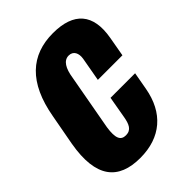

<svg xmlns="http://www.w3.org/2000/svg" viewBox="-215 -822 931 931"><g transform="rotate(-45 250.5 -356.0)"><path d="M190.4 8.3C331.5 8.3 421.9 -69.8 446.8 -210.4L462.9 -300.3H294.4L274.9 -189C267.6 -146.5 255.9 -118.7 218.8 -118.7C183.6 -118.7 171.4 -144.5 181.2 -211.4L233.4 -499.5C241.7 -554.7 261.2 -588.9 295.9 -588.9C327.6 -588.9 339.8 -561.5 334.5 -528.3L312.5 -405.3H481L499 -506.8C523.9 -647.5 461.4 -719.7 318.8 -719.7C168.5 -719.7 68.4 -631.8 33.7 -434.6L4.4 -275.9C-30.8 -75.2 41.5 8.3 190.4 8.3Z"/></g></svg>

Font: Roboto Flex Super Cond Black
Style: Italic
Weight: 900
Width: 3
Italic angle: -10°
Designer: Berlow after Robertson
Foundry: Google
Version: Version 3.200;Glyphs 3.3 (3311)